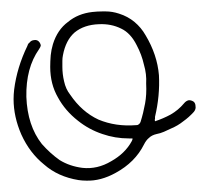

<svg xmlns="http://www.w3.org/2000/svg" viewBox="-20 -316 364 338"><path d="M303.7 -133.8Q307.6 -138.7 312.5 -139.6Q317.4 -139.6 321.3 -136.7Q324.2 -133.8 324.2 -128.9Q325.2 -124 321.3 -119.1Q312.5 -109.4 302.7 -102.5Q293 -94.7 281.2 -89.8Q275.4 -86.9 268.6 -84Q261.7 -81.1 255.9 -80.1Q247.1 -78.1 242.2 -73.2Q237.3 -69.3 233.4 -61.5Q217.8 -30.3 183.6 -11.7Q157.2 2.9 131.8 2Q125 2 118.2 1Q82 -4.9 57.6 -26.4Q32.2 -46.9 17.6 -79.1Q3.9 -110.4 3.9 -141.6Q3.9 -149.4 4.9 -158.2Q9.8 -197.3 28.3 -235.4Q29.3 -239.3 32.2 -241.2Q34.2 -244.1 38.1 -245.1Q42 -246.1 44.9 -245.1Q47.9 -244.1 49.8 -241.2Q51.8 -238.3 51.8 -235.4Q50.8 -232.4 48.8 -229.5Q25.4 -196.3 26.4 -145.5Q28.3 -94.7 53.7 -62.5Q68.4 -45.9 85 -34.2Q102.5 -23.4 125 -20.5Q151.4 -17.6 175.8 -32.2Q200.2 -45.9 211.9 -67.4Q214.8 -73.2 211.9 -72.3Q209 -72.3 207 -72.3Q182.6 -72.3 160.2 -80.1Q136.7 -87.9 117.2 -103.5Q94.7 -121.1 82 -144.5Q68.4 -168 68.4 -198.2Q68.4 -208 69.3 -218.8Q70.3 -228.5 73.2 -238.3Q81.1 -263.7 99.6 -277.3Q117.2 -292 142.6 -294.9Q151.4 -295.9 160.2 -295.9Q163.1 -295.9 166 -295.9Q177.7 -295.9 189.5 -292Q205.1 -287.1 216.8 -277.3Q228.5 -267.6 236.3 -253.9Q256.8 -219.7 259.8 -183.6Q261.7 -147.5 252.9 -110.4Q252.9 -108.4 252.9 -106.4Q252 -105.5 252.9 -102.5Q267.6 -107.4 280.3 -114.3Q293.9 -122.1 303.7 -133.8ZM220.7 -236.3Q210 -257.8 193.4 -265.6Q175.8 -274.4 154.3 -273.4Q127.9 -272.5 111.3 -258.8Q95.7 -245.1 90.8 -218.8Q89.8 -213.9 89.8 -209Q89.8 -203.1 89.8 -198.2Q89.8 -185.5 92.8 -172.9Q95.7 -159.2 103.5 -149.4Q124 -119.1 153.3 -105.5Q183.6 -92.8 219.7 -95.7Q223.6 -95.7 224.6 -97.7Q226.6 -98.6 227.5 -101.6Q232.4 -117.2 235.4 -133.8Q238.3 -149.4 237.3 -168.9Q238.3 -185.5 233.4 -202.1Q229.5 -219.7 220.7 -236.3Z"/></svg>

Font: Chain Script-Pehr4
Style: Regular
Weight: 400
Designer: Pehr
Version: Version 1.0